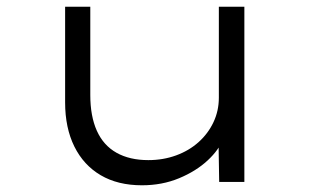

<svg xmlns="http://www.w3.org/2000/svg" viewBox="-20 -542 921 572"><path d="M403 10Q331 10 280 -20Q229 -50 201.5 -105.5Q174 -161 174 -237V-522H249V-259Q249 -196 268.5 -152.5Q288 -109 327 -87Q366 -65 422 -65Q466 -65 504.5 -79Q543 -93 571.5 -118.5Q600 -144 616 -178Q632 -212 632 -251V-522H708V0H633L631 -121L644 -128Q633 -96 598.5 -64Q564 -32 513.5 -11Q463 10 403 10Z"/></svg>

Font: Lexend Tera Light
Style: Regular
Weight: 300
Designer: Bonnie Shaver-Troup, Thomas Jockin
Foundry: Lexend
Version: Version 1.007